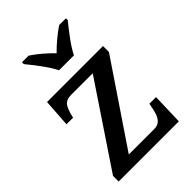

<svg xmlns="http://www.w3.org/2000/svg" viewBox="-224 -865 963 963"><g transform="rotate(-45 258.0 -383.0)"><path d="M218 -606H324C345 -651 396 -715 427 -753V-766H379C344 -743 300 -706 270 -675C240 -706 198 -743 162 -766H115V-753C146 -715 197 -651 218 -606ZM35 0H462L467 -167H420L415 -142C406 -95 392 -60 348 -60H167L460 -494V-536H63L53 -388H100L102 -398C116 -451 127 -476 174 -476H327L35 -40Z"/></g></svg>

Font: Noto Serif Thai Medium
Style: Regular
Weight: 500
Designer: Monotype Design Team
Foundry: Monotype Imaging Inc.
Version: Version 1.901;PS 001.901;hotconv 1.0.88;makeotf.lib2.5.64775